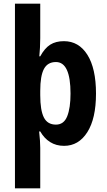

<svg xmlns="http://www.w3.org/2000/svg" viewBox="-20 -780 579 1040"><path d="M500 -273Q500 -138 453 -64Q406 10 327 10Q284 10 251.5 -10.5Q219 -31 198 -68H192Q195 -42 196.5 -18.5Q198 5 198 21V240H61V-760H198V-573Q198 -546 196.5 -521.5Q195 -497 193 -475H198Q222 -519 252 -538Q282 -557 326 -557Q407 -557 453.5 -483Q500 -409 500 -273ZM362 -273Q362 -444 283 -444Q238 -444 218 -406.5Q198 -369 198 -288V-264Q198 -183 217.5 -144Q237 -105 283 -105Q326 -105 344 -150Q362 -195 362 -273Z"/></svg>

Font: Noto Sans Myanmar UI Condensed
Style: Bold
Weight: 700
Width: 3
Designer: Monotype Design Team
Foundry: Monotype Imaging Inc.
Version: Version 2.103; ttfautohint (v1.8.4.7-5d5b)